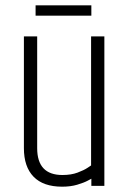

<svg xmlns="http://www.w3.org/2000/svg" viewBox="-20 -700 488 723"><path d="M323 -563H373V0H324V-27Q324 -27 310 -19.5Q296 -12 271 -4.5Q246 3 214 3Q143 3 106.5 -34.5Q70 -72 70 -142V-563H120V-142Q120 -41 215 -41Q248 -41 272 -50Q296 -59 309.5 -68Q323 -77 323 -77ZM114 -680H324V-641H114Z"/></svg>

Font: Khand Variable Light
Style: Regular
Weight: 300
Designer: Satya Rajpurohit
Foundry: Indian Type Foundry
Version: Version 3.000